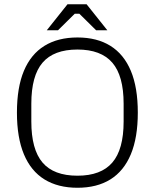

<svg xmlns="http://www.w3.org/2000/svg" viewBox="-20 -877 731 907"><path d="M346 10Q254 10 190 -29.5Q126 -69 93 -148Q60 -227 60 -345Q60 -464 93 -542.5Q126 -621 190 -660.5Q254 -700 346 -700Q438 -700 501.5 -660.5Q565 -621 598 -542.5Q631 -464 631 -345Q631 -227 598 -148Q565 -69 501.5 -29.5Q438 10 346 10ZM346 -47Q457 -47 510.5 -109Q564 -171 564 -303V-387Q564 -519 510.5 -581Q457 -643 346 -643Q234 -643 181 -581Q128 -519 128 -387V-303Q128 -171 181 -109Q234 -47 346 -47ZM201 -734 299 -857H389L487 -734H434L355 -812H333L254 -734Z"/></svg>

Font: Mozilla Headline ExtraLight
Style: Regular
Weight: 200
Designer: Studio DRAMA
Foundry: Studio DRAMA
Version: Version 1.000